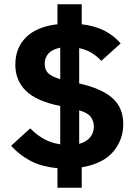

<svg xmlns="http://www.w3.org/2000/svg" viewBox="-20 -800 641 902"><path d="M250 82V-10Q174 -17 122 -45Q70 -73 32 -115L122 -197Q151 -167 186 -147.5Q221 -128 263 -122V-302Q150 -325 101 -374Q52 -423 52 -496Q52 -575 102.5 -625Q153 -675 250 -686V-780H364V-686Q424 -679 469 -656.5Q514 -634 547 -596L456 -514Q438 -534 413 -550Q388 -566 352 -574V-408Q458 -384 508.5 -339Q559 -294 559 -217Q559 -143 511.5 -87Q464 -31 364 -14V82ZM190 -500Q190 -471 207.5 -455Q225 -439 263 -428V-576Q225 -568 207.5 -548.5Q190 -529 190 -500ZM421 -206Q421 -228 408 -248.5Q395 -269 352 -282V-124Q387 -134 404 -155.5Q421 -177 421 -206Z"/></svg>

Font: IBM Plex Sans Thai
Style: Bold
Weight: 700
Designer: Mike Abbink, Paul van der Laan, Pieter van Rosmalen, Ben Mitchell, Mark Frömberg
Foundry: Bold Monday
Version: Version 1.2